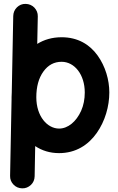

<svg xmlns="http://www.w3.org/2000/svg" viewBox="-20 -750 622 1012"><path d="M304.7 -553.7C254.4 -553.7 211.4 -540.5 176.3 -518.6L179.2 -663.6C179.7 -681.6 173.3 -696.8 161.1 -710C148.4 -722.7 133.3 -729 115.2 -729.5C97.2 -730 82 -723.6 69.3 -711.4C56.6 -698.7 50.3 -683.6 49.8 -665.5L42 -263.2C41.5 -254.4 41 -245.6 41 -237.3V-227.1L33.2 177.2C32.7 195.3 39.1 210.4 51.3 223.1C63.5 235.8 78.6 242.2 96.7 242.7C114.7 243.2 129.9 236.8 143.1 224.6C155.8 212.4 162.1 197.3 162.6 179.2L165.5 20C200.7 43.5 242.7 57.1 291.5 57.1C379.4 57.1 445.3 14.2 489.7 -48.8C534.2 -111.8 556.2 -190.4 556.2 -262.7C556.2 -328.6 535.6 -400.4 494.1 -458C452.6 -515.6 390.1 -553.7 304.7 -553.7ZM304.7 -424.3C373.5 -424.3 426.8 -356 426.8 -262.7C426.8 -227.1 420.4 -194.8 407.7 -166C381.8 -108.4 337.9 -72.3 291.5 -72.3C229.5 -72.3 171.4 -136.7 171.4 -237.3C171.4 -292.5 183.6 -337.9 208.5 -372.6C233.4 -407.2 265.1 -424.3 304.7 -424.3Z"/></svg>

Font: Mikhak
Style: Bold
Weight: 700
Designer: Amin Abedi
Version: Version 3.2